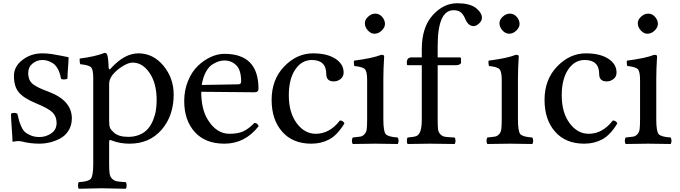

<svg xmlns="http://www.w3.org/2000/svg" viewBox="-20 -886 4191 1184"><path d="M48 -184Q54 -190 69 -190Q77 -190 87 -185Q94 -156 97.5 -142.5Q101 -129 111.5 -105.5Q122 -82 135 -71Q148 -60 170.5 -50.5Q193 -41 223 -41Q263 -41 296 -63.5Q329 -86 329 -128Q329 -168 303.5 -193Q278 -218 202 -249Q127 -280 96.5 -316Q66 -352 66 -418Q66 -476 118.5 -516.5Q171 -557 241 -557Q270 -557 300 -552.5Q330 -548 361.5 -541.5Q393 -535 403 -533Q403 -513 399.5 -469Q396 -425 396 -402Q391 -396 373 -396Q361 -396 356 -401Q350 -438 335.5 -463Q321 -488 302 -498.5Q283 -509 269 -512.5Q255 -516 241 -516Q207 -516 180.5 -494Q154 -472 154 -436Q154 -390 182.5 -367.5Q211 -345 278 -321Q423 -267 423 -156Q423 -113 402.5 -80.5Q382 -48 350 -31.5Q318 -15 286.5 -7.5Q255 0 226 0Q164 0 113 -14Q104 -16 88 -16Q81 -16 57 -12Q57 -37 52.5 -94.5Q48 -152 48 -184Z M673 -423Q653 -396 653 -368V-143Q653 -110 658.5 -97.5Q664 -85 683 -68Q712 -42 771 -42Q811 -42 842.5 -56Q874 -70 893 -92.5Q912 -115 924.5 -146Q937 -177 941.5 -207Q946 -237 946 -270Q946 -372 902.5 -436Q859 -500 798 -500Q772 -500 735 -477Q698 -454 673 -423ZM1051 -303Q1051 -172 976.5 -86Q902 0 779 0Q720 0 671 -19Q662 -24 657.5 -22.5Q653 -21 653 -10V124Q653 164 656 184.5Q659 205 672 217Q685 229 701 232Q717 235 755 237Q761 243 761 258Q761 272 755 278Q632 275 605 275Q595 275 466 278Q461 273 461 258Q461 242 466 237Q525 234 540 216.5Q555 199 555 124V-405Q555 -458 541 -471.5Q527 -485 475 -490Q471 -500 471 -518Q471 -520 471.5 -522Q472 -524 472 -525Q568 -537 625 -560Q636 -560 640 -551Q648 -532 650 -469Q651 -460 655 -458.5Q659 -457 663 -464Q748 -557 833 -557Q925 -557 988 -480.5Q1051 -404 1051 -303Z M1224 -362 1449 -366Q1467 -366 1467 -383Q1467 -454 1437 -483.5Q1407 -513 1364 -513Q1348 -513 1332 -508.5Q1316 -504 1292.5 -490.5Q1269 -477 1250.5 -444Q1232 -411 1224 -362ZM1364 0Q1246 0 1181 -72Q1116 -144 1116 -263Q1116 -330 1139.5 -387Q1163 -444 1200 -479.5Q1237 -515 1279.5 -534.5Q1322 -554 1364 -554Q1574 -554 1574 -339Q1574 -317 1550 -317L1221 -320Q1221 -214 1260 -150Q1314 -61 1395 -61Q1447 -61 1480 -76Q1513 -91 1549 -128Q1569 -127 1575 -108Q1491 0 1364 0Z M2104 -125Q2061 -54 2011.5 -27Q1962 0 1900 0Q1785 0 1720 -74Q1655 -148 1655 -270Q1655 -396 1733 -476.5Q1811 -557 1910 -557Q1997 -557 2048 -524Q2099 -491 2099 -439Q2099 -413 2080 -398.5Q2061 -384 2039 -384Q1992 -384 1992 -429Q1992 -516 1903 -516Q1840 -516 1800.5 -457Q1761 -398 1761 -298Q1761 -192 1809.5 -126.5Q1858 -61 1927 -61Q2013 -61 2076 -143Q2096 -143 2104 -125Z M2230 -743Q2230 -765 2250.5 -783.5Q2271 -802 2294 -802Q2319 -802 2336.5 -782Q2354 -762 2354 -738Q2354 -717 2334 -697.5Q2314 -678 2289 -678Q2267 -678 2248.5 -698.5Q2230 -719 2230 -743ZM2344 -151Q2344 -76 2358.5 -59Q2373 -42 2433 -38Q2438 -28 2438 -17Q2438 -8 2433 2Q2349 0 2294 0Q2239 0 2155 2Q2150 -8 2150 -17Q2150 -28 2155 -38Q2188 -41 2202 -43.5Q2216 -46 2227.5 -58Q2239 -70 2241.5 -90.5Q2244 -111 2244 -151V-393Q2244 -445 2230 -459.5Q2216 -474 2165 -479Q2162 -494 2162 -503Q2162 -510 2163 -512Q2279 -527 2331 -548Q2349 -548 2349 -539Q2344 -460 2344 -398Z M2679 -151Q2679 -109 2681 -90Q2683 -71 2695.5 -58Q2708 -45 2725 -42.5Q2742 -40 2783 -38Q2789 -32 2789 -17Q2789 -4 2783 2Q2697 0 2630 0Q2580 0 2494 2Q2489 -3 2489 -17Q2489 -33 2494 -38Q2532 -41 2547.5 -47Q2563 -53 2572 -76.5Q2581 -100 2581 -151V-484H2495Q2489 -484 2489 -491V-507Q2489 -516 2496 -524Q2503 -532 2518 -532H2581V-582Q2581 -717 2647.5 -791.5Q2714 -866 2800 -866Q2873 -866 2912 -839Q2952 -808 2952 -776Q2952 -758 2934.5 -741.5Q2917 -725 2901 -725Q2869 -725 2851 -765Q2838 -797 2821.5 -810Q2805 -823 2777 -823Q2679 -823 2679 -603V-532H2813Q2823 -532 2823 -525V-500Q2823 -493 2813.5 -488.5Q2804 -484 2794 -484H2679Z M3060 -743Q3060 -765 3080.5 -783.5Q3101 -802 3124 -802Q3149 -802 3166.5 -782Q3184 -762 3184 -738Q3184 -717 3164 -697.5Q3144 -678 3119 -678Q3097 -678 3078.5 -698.5Q3060 -719 3060 -743ZM3174 -151Q3174 -76 3188.5 -59Q3203 -42 3263 -38Q3268 -28 3268 -17Q3268 -8 3263 2Q3179 0 3124 0Q3069 0 2985 2Q2980 -8 2980 -17Q2980 -28 2985 -38Q3018 -41 3032 -43.5Q3046 -46 3057.5 -58Q3069 -70 3071.5 -90.5Q3074 -111 3074 -151V-393Q3074 -445 3060 -459.5Q3046 -474 2995 -479Q2992 -494 2992 -503Q2992 -510 2993 -512Q3109 -527 3161 -548Q3179 -548 3179 -539Q3174 -460 3174 -398Z M3787 -125Q3744 -54 3694.5 -27Q3645 0 3583 0Q3468 0 3403 -74Q3338 -148 3338 -270Q3338 -396 3416 -476.5Q3494 -557 3593 -557Q3680 -557 3731 -524Q3782 -491 3782 -439Q3782 -413 3763 -398.5Q3744 -384 3722 -384Q3675 -384 3675 -429Q3675 -516 3586 -516Q3523 -516 3483.5 -457Q3444 -398 3444 -298Q3444 -192 3492.5 -126.5Q3541 -61 3610 -61Q3696 -61 3759 -143Q3779 -143 3787 -125Z M3913 -743Q3913 -765 3933.5 -783.5Q3954 -802 3977 -802Q4002 -802 4019.5 -782Q4037 -762 4037 -738Q4037 -717 4017 -697.5Q3997 -678 3972 -678Q3950 -678 3931.5 -698.5Q3913 -719 3913 -743ZM4027 -151Q4027 -76 4041.5 -59Q4056 -42 4116 -38Q4121 -28 4121 -17Q4121 -8 4116 2Q4032 0 3977 0Q3922 0 3838 2Q3833 -8 3833 -17Q3833 -28 3838 -38Q3871 -41 3885 -43.5Q3899 -46 3910.5 -58Q3922 -70 3924.5 -90.5Q3927 -111 3927 -151V-393Q3927 -445 3913 -459.5Q3899 -474 3848 -479Q3845 -494 3845 -503Q3845 -510 3846 -512Q3962 -527 4014 -548Q4032 -548 4032 -539Q4027 -460 4027 -398Z"/></svg>

Font: Indiction Unicode
Style: Normal
Weight: 500
Version: Version 1.1